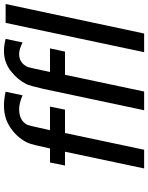

<svg xmlns="http://www.w3.org/2000/svg" viewBox="90 -833 743 963"><g transform="rotate(-90 461.5 -351.5)"><path d="M98.1 0 182.1 -397H112.8L127.9 -472.2H198.2Q218.3 -566.4 226.1 -582Q228 -586.9 231.9 -594.2Q256.8 -640.1 304 -671.6Q351.1 -703.1 412.1 -703.1Q446.3 -703.1 482.9 -694.8L464.8 -609.9Q424.8 -627 396 -627Q338.9 -627 317.9 -587.9Q313 -579.1 290 -472.2H408.2L393.1 -397H275.9L191.9 0ZM390.1 0 497.1 -504.9Q513.2 -574.7 521 -590.8Q543.9 -635.7 587.4 -669.4Q630.9 -703.1 687 -703.1Q715.8 -703.1 748 -694.8L730 -609.9Q695.8 -627 671.9 -627Q627.9 -627 607.9 -585.9Q604 -578.1 582 -472.2H700.2L684.1 -397H567.9L483.9 0ZM681.2 0 828.1 -693.8 829.1 -694.8H922.9L774.9 0Z"/></g></svg>

Font: CMU Bright
Style: SemiBoldOblique
Weight: 600
Italic angle: -12°
Version: Version 0.7.0